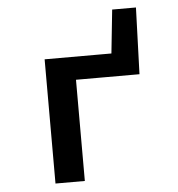

<svg xmlns="http://www.w3.org/2000/svg" viewBox="-49 -710 699 756"><g transform="rotate(-5 300.0 -331.5)"><path d="M140 0V-491H450L486 -400H256V0ZM368 -400V-491H404L422 -663H516L507 -400Z"/></g></svg>

Font: Source Code Pro SemiBold
Style: Regular
Weight: 600
Monospace: yes
Designer: Paul D. Hunt, Teo Tuominen
Foundry: Adobe Systems Incorporated
Version: Version 1.018;hotconv 1.0.116;makeotfexe 2.5.65601